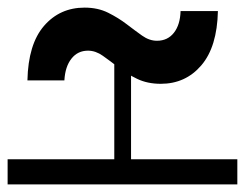

<svg xmlns="http://www.w3.org/2000/svg" viewBox="-22 -471 643 504"><path d="M400 -251Q365 -251 338 -264Q311 -277 289 -294Q267 -311 248 -324.5Q229 -338 209 -338Q182 -338 165.5 -317Q149 -296 147 -260H50Q52 -355 93.5 -403Q135 -451 200 -451Q235 -451 262 -437.5Q289 -424 310.5 -407.5Q332 -391 351 -377.5Q370 -364 390 -364Q418 -364 434.5 -385Q451 -406 452 -442H550Q548 -348 506.5 -299.5Q465 -251 400 -251ZM-2 13V-53H601V13ZM278 0V-345H322V0Z"/></svg>

Font: Montserrat Underline Thin
Style: Bold
Weight: 700
Version: Version 9.000